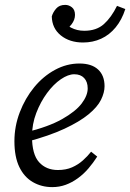

<svg xmlns="http://www.w3.org/2000/svg" viewBox="-20 -753 533 786"><path d="M194 13Q150 13 114.5 -7.5Q79 -28 59 -69.5Q39 -111 39 -175Q39 -236 61 -293.5Q83 -351 120 -396Q157 -441 205 -467Q253 -493 305 -493Q355 -493 381.5 -468.5Q408 -444 408 -400Q408 -374 393.5 -344.5Q379 -315 342.5 -285Q306 -255 244 -226Q182 -197 88 -172L85 -211Q179 -234 234.5 -265.5Q290 -297 314.5 -329.5Q339 -362 339 -391Q339 -418 324.5 -433.5Q310 -449 284 -449Q259 -449 229 -428.5Q199 -408 172.5 -372Q146 -336 128.5 -290.5Q111 -245 111 -195Q111 -121 140 -89Q169 -57 217 -57Q250 -57 275 -68Q300 -79 319.5 -96.5Q339 -114 353 -132L378 -112Q362 -87 342.5 -64Q323 -41 299 -23.5Q275 -6 249 3.5Q223 13 194 13ZM320 -579Q265 -579 229 -608Q193 -637 192 -686Q197 -703 210 -718Q223 -733 247 -733Q262 -733 274.5 -723Q287 -713 287 -692Q287 -672 273 -653.5Q259 -635 236 -625L226 -683Q246 -653 270.5 -640Q295 -627 325 -627Q375 -627 405.5 -654.5Q436 -682 459 -729L493 -716Q479 -672 453.5 -641Q428 -610 394 -594.5Q360 -579 320 -579Z"/></svg>

Font: Source Serif 4 18pt
Style: Italic
Weight: 400
Italic angle: -12°
Designer: Frank Grießhammer
Foundry: Adobe Systems Incorporated
Version: Version 4.004;hotconv 1.0.116;makeotfexe 2.5.65601